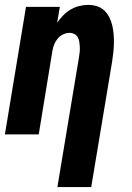

<svg xmlns="http://www.w3.org/2000/svg" viewBox="-20 -548 540 783"><path d="M214 215 302 -314Q304 -325 305 -335.5Q306 -346 305.5 -356.5Q305 -367 303.5 -377Q302 -387 297.5 -395.5Q293 -404 283.5 -409Q274 -414 264 -414Q251 -414 238 -408Q225 -402 216 -391.5Q207 -381 201.5 -368Q196 -355 194 -342L138 0H0L86 -520H224L213 -455Q224 -471 237.5 -485Q251 -499 268 -509Q285 -519 303.5 -523.5Q322 -528 340 -528Q359 -528 376 -522.5Q393 -517 405.5 -505Q418 -493 426 -477Q434 -461 438 -443.5Q442 -426 443.5 -407.5Q445 -389 444.5 -370.5Q444 -352 442 -333Q440 -314 437 -295L352 215Z"/></svg>

Font: Iosevka Curly Heavy
Style: Italic
Weight: 900
Italic angle: -9°
Monospace: yes
Designer: Belleve Invis
Foundry: Belleve Invis
Version: Version 22.1.2; ttfautohint (v1.8.4)